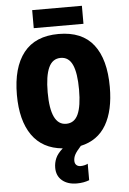

<svg xmlns="http://www.w3.org/2000/svg" viewBox="-70 -941 826 1231"><g transform="rotate(-5 343.5 -326.0)"><path d="M505 -776H185V-892H505ZM420 2Q391 34 380.5 53.5Q370 73 370 94Q370 111 380 121Q390 131 408 131Q419 131 432.5 128Q446 125 454 120V226Q418 240 374 240Q315 240 279.5 210Q244 180 244 128Q244 96 256.5 67Q269 38 303 8Q173 -4 106.5 -99Q40 -194 40 -359Q40 -535 115 -630Q190 -725 340 -725Q491 -725 564.5 -630.5Q638 -536 638 -358Q638 -207 584 -114.5Q530 -22 420 2ZM339 -147Q392 -147 416 -199.5Q440 -252 440 -358Q440 -465 416 -518Q392 -571 340 -571Q287 -571 262.5 -517Q238 -463 238 -358Q238 -147 339 -147Z"/></g></svg>

Font: Noto Sans Display Black Narrow
Style: Regular
Weight: 900
Width: 4
Designer: Monotype Design team
Foundry: Monotype Imaging Inc.
Version: Version 1.000